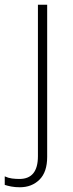

<svg xmlns="http://www.w3.org/2000/svg" viewBox="-71 -601 308 810"><path d="M13 189Q-7 189 -23 186Q-39 183 -51 179V143Q-36 150 -20.5 152Q-5 154 11 154Q89 154 89 58V-581H128V61Q128 125 95.5 157Q63 189 13 189Z"/></svg>

Font: Noto Sans Tamil UI ExtraLight
Style: Regular
Weight: 200
Designer: Jelle Bosma - Monotype Design Team
Foundry: Monotype Imaging Inc.
Version: Version 2.004; ttfautohint (v1.8.4.7-5d5b)